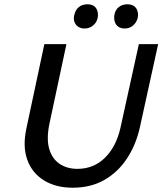

<svg xmlns="http://www.w3.org/2000/svg" viewBox="-20 -864 758 896"><path d="M319 12Q241 12 185.5 -22Q130 -56 107.5 -118Q85 -180 103 -264L187 -658H290L211 -288Q196 -217 209.5 -170Q223 -123 258 -99.5Q293 -76 341 -76Q417 -76 469.5 -127.5Q522 -179 542 -267L628 -658H718L633 -271Q615 -189 573 -125Q531 -61 467.5 -24.5Q404 12 319 12ZM375 -731Q357 -731 344.5 -739.5Q332 -748 327 -763Q322 -778 327 -795Q332 -818 348 -831Q364 -844 388 -844Q406 -844 417.5 -836.5Q429 -829 434 -814.5Q439 -800 436 -782Q432 -760 415 -745.5Q398 -731 375 -731ZM562 -731Q544 -731 532 -739.5Q520 -748 515.5 -763Q511 -778 514 -795Q518 -818 534.5 -831Q551 -844 574 -844Q592 -844 604 -836.5Q616 -829 621 -814.5Q626 -800 623 -782Q618 -760 601.5 -745.5Q585 -731 562 -731Z"/></svg>

Font: Ysabeau Office SemiBold
Style: Italic
Weight: 600
Italic angle: -12°
Designer: Christian Thalmann (Catharsis Fonts)
Version: Version 2.001;gftools[0.9.30]; featfreeze: tnum,lnum,ss02